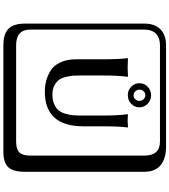

<svg xmlns="http://www.w3.org/2000/svg" viewBox="47 -841 1006 1140"><g transform="rotate(90 550.0 -271.0)"><path d="M545.9 -630.9Q531.7 -630.9 522 -620.8Q512.2 -610.8 512.2 -596.2Q512.2 -582 522.2 -571.5Q532.2 -561 546.1 -561Q560.1 -561 569.6 -572Q579.1 -583 579.1 -596.2Q579.1 -610.4 569.1 -620.6Q559.1 -630.9 545.9 -630.9ZM544.9 -526.9Q516.1 -526.9 495.1 -546.9Q474.1 -566.9 474.1 -595.9Q474.1 -625 495.1 -645Q516.1 -665 545.2 -665Q574.2 -665 595.7 -645Q617.2 -625 617.2 -595.9Q617.2 -566.9 596.2 -546.9Q575.2 -526.9 544.9 -526.9ZM666 -376Q666 -468.8 658.2 -525.9L660.2 -527.8Q680.2 -525.9 698.2 -525.9L735.8 -527.8L736.8 -525.9Q730 -479 730 -376V-263.2Q730 -34.2 523.9 -34.2Q490.7 -34.2 460.4 -42Q430.2 -49.8 399.7 -68.4Q369.1 -86.9 350.6 -126Q332 -165 332 -219.2V-376Q332 -476.1 325.2 -525.9L326.2 -527.8Q355 -525.9 379.9 -525.9L435.1 -527.8L436 -525.9Q428.2 -472.7 428.2 -376V-244.1Q428.2 -221.2 429.2 -204.6Q430.2 -188 436 -162.1Q441.9 -136.2 452.9 -120.1Q463.9 -104 486.3 -91.6Q508.8 -79.1 540 -79.1Q573.2 -79.1 597.2 -89.1Q621.1 -99.1 634 -114.5Q647 -129.9 654.5 -154.1Q662.1 -178.2 664.1 -199.7Q666 -221.2 666 -250ZM249 -717.8Q204.1 -717.8 179.9 -693.8Q155.8 -669.9 155.8 -625V53.2Q155.8 136.2 249 136.2H820.8Q865.7 136.2 884.8 117.2Q903.8 98.1 903.8 53.2V-625Q903.8 -717.8 820.8 -717.8ZM1000 84Q1000 152.8 973.4 182.4Q946.8 211.9 880.9 211.9H249Q181.2 211.9 150.6 181.4Q120.1 150.9 120.1 84V-625Q120.1 -687 154.1 -720.5Q188 -753.9 249 -753.9H851.1Q920.9 -753.9 960.4 -721.9Q1000 -689.9 1000 -625Z"/></g></svg>

Font: Linux Biolinum Keyboard O
Style: Regular
Weight: 700
Designer: Philipp H. Poll
Foundry: Philipp H. Poll
Version: Version 0.6.1